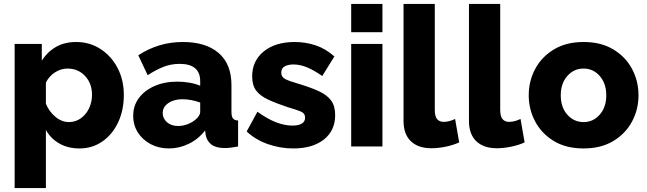

<svg xmlns="http://www.w3.org/2000/svg" viewBox="-20 -750 3313 983"><path d="M387 10Q328 10 283.5 -15.5Q239 -41 215 -85V213H55V-525H194V-440Q223 -485 267 -510Q311 -535 370 -535Q440 -535 495.5 -498.5Q551 -462 582.5 -401Q614 -340 614 -264Q614 -186 585 -124Q556 -62 504.5 -26Q453 10 387 10ZM333 -125Q367 -125 394 -144.5Q421 -164 436 -195.5Q451 -227 451 -265Q451 -323 415.5 -361Q380 -399 325 -399Q292 -399 261.5 -379.5Q231 -360 215 -327V-219Q231 -179 263.5 -152Q296 -125 333 -125Z M662 -157Q662 -209 691 -248Q720 -287 771 -309.5Q822 -332 888 -332Q920 -332 951 -326.5Q982 -321 1005 -311V-334Q1005 -423 900 -423Q856 -423 817.5 -408Q779 -393 736 -365L688 -467Q792 -535 916 -535Q1034 -535 1099.5 -478.5Q1165 -422 1165 -315V-178Q1165 -154 1172.5 -144Q1180 -134 1199 -133V0Q1178 4 1161 6Q1144 8 1131 8Q1086 8 1062.5 -10Q1039 -28 1033 -59L1030 -82Q995 -37 946 -13.5Q897 10 845 10Q793 10 751.5 -12Q710 -34 686 -71.5Q662 -109 662 -157ZM980 -137Q1005 -157 1005 -178V-225Q984 -233 959.5 -237.5Q935 -242 915 -242Q870 -242 841.5 -222Q813 -202 813 -171Q813 -144 834.5 -124.5Q856 -105 892 -105Q916 -105 940 -114Q964 -123 980 -137Z M1482 10Q1414 10 1350.5 -12.5Q1287 -35 1243 -77L1298 -178Q1395 -107 1477 -107Q1508 -107 1525 -117Q1542 -127 1542 -148Q1542 -170 1519 -179.5Q1496 -189 1451 -202Q1391 -222 1351 -241Q1311 -260 1291 -287Q1271 -314 1271 -359Q1271 -438 1330 -486.5Q1389 -535 1490 -535Q1544 -535 1595.5 -518Q1647 -501 1692 -461L1630 -361Q1585 -392 1550 -406Q1515 -420 1482 -420Q1456 -420 1438 -410.5Q1420 -401 1420 -378Q1420 -356 1440 -345.5Q1460 -335 1502 -323Q1566 -304 1609.5 -284.5Q1653 -265 1674.5 -236.5Q1696 -208 1696 -161Q1696 -81 1638 -35.5Q1580 10 1482 10Z M1778 -585V-730H1938V-585ZM1778 0V-525H1938V0Z M2046 -730H2206V-187Q2206 -154 2218 -140Q2230 -126 2252 -126Q2267 -126 2282.5 -130.5Q2298 -135 2310 -141L2331 -21Q2301 -7 2262 1Q2223 9 2189 9Q2121 9 2083.5 -27Q2046 -63 2046 -131Z M2381 -730H2541V-187Q2541 -154 2553 -140Q2565 -126 2587 -126Q2602 -126 2617.5 -130.5Q2633 -135 2645 -141L2666 -21Q2636 -7 2597 1Q2558 9 2524 9Q2456 9 2418.5 -27Q2381 -63 2381 -131Z M2968 10Q2878 10 2815.5 -28Q2753 -66 2720 -128Q2687 -190 2687 -262Q2687 -335 2720 -397Q2753 -459 2816 -497Q2879 -535 2968 -535Q3057 -535 3120 -497Q3183 -459 3216 -397Q3249 -335 3249 -262Q3249 -190 3216 -128Q3183 -66 3120 -28Q3057 10 2968 10ZM2851 -262Q2851 -201 2884.5 -163Q2918 -125 2968 -125Q3017 -125 3050.5 -163Q3084 -201 3084 -262Q3084 -323 3050.5 -361Q3017 -399 2968 -399Q2918 -399 2884.5 -361Q2851 -323 2851 -262Z"/></svg>

Font: Raleway ExtraBold
Style: Regular
Weight: 800
Designer: Matt McInerney, Pablo Impallari, Rodrigo Fuenzalida
Foundry: Matt McInerney, Pablo Impallari, Rodrigo Fuenzalida
Version: Version 4.026